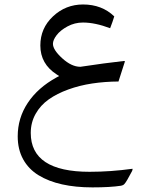

<svg xmlns="http://www.w3.org/2000/svg" viewBox="-20 -501 656 841"><path d="M372.6 251.5Q463.9 251.5 560.1 238.3Q560.1 238.3 560.5 238.3Q561.5 242.7 558.1 249L538.6 284.7Q530.3 299.3 524.7 305.2Q519 311 510.3 312.5Q462.4 319.8 384.8 319.8Q311 319.8 252 306.6Q192.9 293.5 148.9 266.6Q105 239.7 81.3 196.5Q57.6 153.3 57.6 96.2Q57.6 16.1 101.6 -50.3Q145.5 -116.7 228 -162.1L238.8 -168L228.5 -174.8Q156.7 -220.7 156.7 -301.8Q156.7 -377.4 212.2 -429.4Q267.6 -481.4 343.8 -481.4Q426.3 -481.4 480.5 -429.2Q473.6 -406.2 462.4 -377.4Q396.5 -402.3 343.3 -402.3Q307.1 -402.3 275.6 -385.3Q244.1 -368.2 228 -346.9Q211.9 -325.7 211.9 -309.1Q211.9 -282.7 252.7 -245.6Q293.5 -208.5 331.5 -208.5H332H332.5Q438.5 -224.6 522.5 -233.9Q525.4 -234.4 526.9 -233.9Q526.9 -231.9 525.9 -228L499 -144Q439 -143.6 383.8 -135.3Q328.6 -127 279.3 -109.1Q230 -91.3 193.6 -65.7Q157.2 -40 136 -2.2Q114.7 35.6 114.7 81.5Q114.7 251.5 372.6 251.5Z"/></svg>

Font: Sahel Light FD
Style: Light-FD
Weight: 300
Foundry: Saber Rastikerdar (saber.rastikerdar@gmail.com)
Version: Version 3.3.0